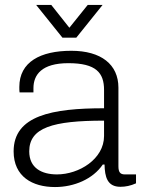

<svg xmlns="http://www.w3.org/2000/svg" viewBox="-20 -743 574 775"><path d="M126 -723 232 -591H288L394 -723H334L260 -631L187 -723ZM202 12C279 12 355 -20 395 -79H402C403 -29 413 11 466 11C486 11 507 7 529 -3V-39H484C466 -39 458 -47 458 -72V-389C458 -483 388 -538 268 -538C143 -538 58 -493 58 -392C58 -383 58 -376 59 -370H115V-387C115 -441 148 -488 256 -488C368 -488 400 -449 400 -380V-306C191 -306 35 -277 35 -132C35 -30 111 12 202 12ZM210 -39C148 -39 98 -65 98 -132C98 -228 193 -256 400 -256V-194C400 -101 299 -39 210 -39Z"/></svg>

Font: Archivo ExtraLight
Style: Regular
Weight: 200
Designer: Hector Gatti
Foundry: Omnibus-Type
Version: Version 2.001